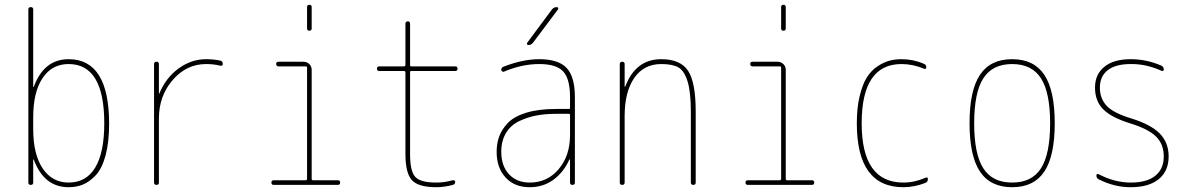

<svg xmlns="http://www.w3.org/2000/svg" viewBox="-20 -780 5040 810"><path d="M120.1 -285.2V-235.4Q120.1 -128.9 160.2 -69.3Q200.2 -9.8 269.5 -9.8Q343.8 -9.8 381.8 -73.2Q419.9 -136.7 419.9 -259.8Q419.9 -509.8 269.5 -509.8Q199.2 -509.8 159.7 -450.7Q120.1 -391.6 120.1 -285.2ZM99.6 -9.8V-740.2Q99.6 -750 109.9 -750Q120.1 -750 120.1 -740.2V-414.1Q120.1 -413.1 121.1 -413.1Q123 -413.1 123 -415Q166 -530.3 269.5 -530.3Q439.5 -530.3 440.4 -259.8Q440.4 -179.7 425.3 -124Q410.2 -68.4 383.8 -40.5Q357.4 -12.7 330.1 -1.5Q302.7 9.8 269.5 9.8Q166 9.8 123 -105.5Q123 -107.4 121.1 -107.4Q120.1 -107.4 120.1 -106.4V-9.8Q120.1 0 109.9 0Q99.6 0 99.6 -9.8Z M629.9 -9.8V-509.8Q629.9 -519.5 640.1 -519.5Q650.4 -519.5 650.4 -509.8V-385.7Q650.4 -384.8 651.4 -384.8Q652.3 -384.8 652.3 -385.7Q679.7 -452.1 733.4 -491.2Q787.1 -530.3 849.6 -530.3Q879.9 -530.3 909.2 -524.4Q919.9 -522.5 919.9 -509.8Q919.9 -501 909.2 -502.9Q881.8 -509.8 849.6 -509.8Q766.6 -509.8 708.5 -442.4Q650.4 -375 650.4 -280.3V-9.8Q650.4 0 640.1 0Q629.9 0 629.9 -9.8Z M1134.8 0Q1125 0 1125 -9.8Q1125 -19.5 1134.8 -19.5H1269.5Q1274.4 -19.5 1275.4 -25.4V-495.1Q1275.4 -500 1269.5 -500H1155.3Q1145.5 -500 1145 -509.8Q1144.5 -519.5 1155.3 -519.5H1259.8Q1274.4 -519.5 1284.7 -509.8Q1294.9 -500 1294.9 -485.4V-25.4Q1294.9 -20.5 1299.8 -19.5H1405.3Q1415 -19.5 1415 -9.8Q1415 0 1405.3 0ZM1275.4 -660.2V-750Q1275.4 -759.8 1285.2 -759.8Q1294.9 -759.8 1294.9 -750V-660.2Q1294.9 -650.4 1285.2 -650.4Q1275.4 -650.4 1275.4 -660.2Z M1580.1 -480.5Q1570.3 -480.5 1570.3 -490.2Q1570.3 -500 1580.1 -500H1684.6Q1689.5 -500 1690.4 -504.9V-679.7Q1690.4 -689.5 1700.2 -689.9Q1710 -690.4 1710 -679.7V-504.9Q1710 -500 1714.8 -500H1900.4Q1910.2 -500 1910.2 -490.2Q1910.2 -480.5 1900.4 -480.5H1714.8Q1710 -480.5 1710 -474.6V-129.9Q1710 -57.6 1731.9 -33.7Q1753.9 -9.8 1820.3 -9.8Q1855.5 -9.8 1889.6 -19.5Q1893.6 -20.5 1897 -18.6Q1900.4 -16.6 1900.4 -12.7Q1900.4 -2.9 1890.6 0Q1853.5 9.8 1820.3 9.8Q1745.1 9.8 1717.8 -20Q1690.4 -49.8 1690.4 -129.9V-474.6Q1690.4 -479.5 1684.6 -480.5Z M2384.8 -210V-294.9Q2384.8 -299.8 2379.9 -299.8H2325.2Q2281.2 -299.8 2244.1 -293Q2207 -286.1 2171.4 -269.5Q2135.7 -252.9 2115.2 -219.7Q2094.7 -186.5 2094.7 -139.6Q2094.7 -80.1 2127.4 -44.9Q2160.2 -9.8 2214.8 -9.8Q2289.1 -9.8 2336.9 -66.4Q2384.8 -123 2384.8 -210ZM2379.9 -320.3Q2384.8 -320.3 2384.8 -325.2V-370.1Q2384.8 -447.3 2356 -478.5Q2327.1 -509.8 2254.9 -509.8Q2181.6 -509.8 2105.5 -477.5Q2101.6 -476.6 2098.1 -479Q2094.7 -481.4 2094.7 -485.4Q2094.7 -496.1 2105.5 -499Q2185.5 -530.3 2254.9 -530.3Q2335.9 -530.3 2370.6 -493.2Q2405.3 -456.1 2405.3 -370.1V-9.8Q2405.3 0 2395 0Q2384.8 0 2384.8 -9.8V-106.4Q2384.8 -107.4 2383.8 -107.4Q2381.8 -107.4 2381.8 -106.4Q2357.4 -52.7 2314.5 -21.5Q2271.5 9.8 2214.8 9.8Q2150.4 9.8 2112.8 -31.2Q2075.2 -72.3 2075.2 -139.6Q2075.2 -173.8 2085.4 -203.1Q2095.7 -232.4 2121.6 -260.3Q2147.5 -288.1 2199.2 -304.2Q2251 -320.3 2325.2 -320.3ZM2209 -589.8Q2205.1 -589.8 2203.6 -593.3Q2202.1 -596.7 2204.1 -599.6L2308.6 -740.2Q2316.4 -750 2329.1 -750Q2333 -750 2334.5 -746.6Q2335.9 -743.2 2334 -740.2L2228.5 -599.6Q2220.7 -589.8 2209 -589.8Z M2594.7 -9.8V-509.8Q2594.7 -519.5 2605 -519.5Q2615.2 -519.5 2615.2 -509.8V-415Q2615.2 -414.1 2616.2 -414.1Q2618.2 -414.1 2618.2 -416Q2662.1 -530.3 2769.5 -530.3Q2850.6 -530.3 2882.8 -481.4Q2915 -432.6 2915 -309.6V-9.8Q2915 0 2904.8 0Q2894.5 0 2894.5 -9.8V-309.6Q2894.5 -392.6 2880.4 -437.5Q2866.2 -482.4 2841.3 -496.1Q2816.4 -509.8 2769.5 -509.8Q2696.3 -509.8 2655.8 -451.2Q2615.2 -392.6 2615.2 -290V-9.8Q2615.2 0 2605 0Q2594.7 0 2594.7 -9.8Z M3134.8 0Q3125 0 3125 -9.8Q3125 -19.5 3134.8 -19.5H3269.5Q3274.4 -19.5 3275.4 -25.4V-495.1Q3275.4 -500 3269.5 -500H3155.3Q3145.5 -500 3145 -509.8Q3144.5 -519.5 3155.3 -519.5H3259.8Q3274.4 -519.5 3284.7 -509.8Q3294.9 -500 3294.9 -485.4V-25.4Q3294.9 -20.5 3299.8 -19.5H3405.3Q3415 -19.5 3415 -9.8Q3415 0 3405.3 0ZM3275.4 -660.2V-750Q3275.4 -759.8 3285.2 -759.8Q3294.9 -759.8 3294.9 -750V-660.2Q3294.9 -650.4 3285.2 -650.4Q3275.4 -650.4 3275.4 -660.2Z M3791 9.8Q3594.7 9.8 3594.7 -259.8Q3594.7 -324.2 3606.4 -373.5Q3618.2 -422.9 3636.2 -452.1Q3654.3 -481.4 3680.2 -499Q3706.1 -516.6 3730.5 -523.4Q3754.9 -530.3 3783.2 -530.3Q3833 -530.3 3877.9 -510.7Q3887.7 -507.8 3887.7 -496.1Q3887.7 -486.3 3877.9 -490.2Q3831.1 -509.8 3783.2 -509.8Q3615.2 -509.8 3615.2 -259.8Q3615.2 -9.8 3791 -9.8Q3837.9 -9.8 3884.8 -30.3Q3894.5 -34.2 3894.5 -24.4Q3894.5 -12.7 3884.8 -8.8Q3837.9 9.8 3791 9.8Z M4371.6 -449.7Q4333 -509.8 4250 -509.8Q4167 -509.8 4128.4 -449.7Q4089.8 -389.6 4089.8 -259.8Q4089.8 -129.9 4128.4 -69.8Q4167 -9.8 4250 -9.8Q4333 -9.8 4371.6 -69.8Q4410.2 -129.9 4410.2 -259.8Q4410.2 -389.6 4371.6 -449.7ZM4385.7 -56.2Q4341.8 9.8 4250 9.8Q4158.2 9.8 4114.3 -56.2Q4070.3 -122.1 4070.3 -260.3Q4070.3 -398.4 4114.3 -464.4Q4158.2 -530.3 4250 -530.3Q4341.8 -530.3 4385.7 -464.4Q4429.7 -398.4 4429.7 -260.3Q4429.7 -122.1 4385.7 -56.2Z M4747.1 -259.8Q4668.9 -284.2 4634.3 -318.8Q4599.6 -353.5 4599.6 -410.2Q4599.6 -466.8 4639.2 -498.5Q4678.7 -530.3 4750 -530.3Q4817.4 -530.3 4879.9 -502.9Q4889.6 -498 4889.6 -487.3Q4889.6 -477.5 4879.9 -481.4Q4815.4 -510.7 4750 -509.8Q4686.5 -509.8 4653.3 -483.9Q4620.1 -458 4620.1 -410.2Q4620.1 -365.2 4647.9 -334.5Q4675.8 -303.7 4752.9 -280.3Q4835 -254.9 4872.6 -216.8Q4910.2 -178.7 4910.2 -120.1Q4910.2 -58.6 4868.7 -24.4Q4827.1 9.8 4750 9.8Q4680.7 9.8 4615.2 -23.4Q4605.5 -28.3 4605.5 -39.1Q4605.5 -48.8 4615.2 -44.9Q4682.6 -9.8 4750.5 -9.8Q4818.4 -9.8 4854 -38.6Q4889.6 -67.4 4889.6 -120.1Q4889.6 -171.9 4856.9 -204.1Q4824.2 -236.3 4747.1 -259.8Z"/></svg>

Font: Rounded Mgen+ 1m thin
Style: Regular
Weight: 100
Designer: [Source Han Sans]
Ryoko NISHIZUKA  (kana & ideographs); Paul D. Hunt (Latin, Greek & Cyrillic); Wenlong ZHANG  (bopomofo
Version: Version 1.059.20150602